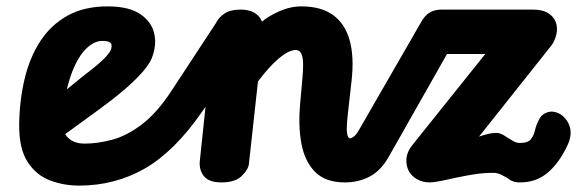

<svg xmlns="http://www.w3.org/2000/svg" viewBox="-20 -571 1806 601"><path d="M244.5 -121.5Q262 -121.5 271.5 -102Q281 -82.5 280.5 -58.5Q280.5 -33.5 268 -11.8Q255.5 10 227.5 10Q180 10 136.8 -6.2Q93.5 -22.5 66.5 -64Q39.5 -105.5 40 -181Q41 -256 56.8 -323Q72.5 -390 105.8 -441.5Q139 -493 191.8 -522.2Q244.5 -551.5 319.5 -551Q385 -550.5 420 -526.2Q455 -502 463 -465Q471 -428 454.5 -387.5Q445 -364.5 413 -331.2Q381 -298 329.5 -258Q291.5 -229 248.5 -198Q205.5 -167 162.5 -135.5L157.5 -266.5Q183.5 -286 209.8 -308Q236 -330 258.5 -347Q291 -372 308.2 -390Q325.5 -408 328 -417.5Q330 -425.5 329 -431Q328 -436.5 321.2 -439.8Q314.5 -443 300 -443Q285.5 -443 270.2 -434.5Q255 -426 240.2 -408.2Q225.5 -390.5 212.5 -361.8Q199.5 -333 189.5 -292.8Q179.5 -252.5 174 -199.5Q170.5 -166.5 189.2 -144Q208 -121.5 244.5 -121.5ZM244.5 -121.5Q287.5 -121.5 333.2 -134.2Q379 -147 425.2 -182.5Q471.5 -218 516 -285.5L661 -506.5Q665.5 -513 672 -513Q682.5 -513.5 694.8 -500Q707 -486.5 716 -464.8Q725 -443 725 -418.5Q725.5 -403.5 721.5 -388.5Q717.5 -373.5 708 -359.5L612 -220.5Q526 -96.5 432.8 -43.2Q339.5 10 227.5 10Q209 10 200.8 -6Q192.5 -22 193 -43.5Q193.5 -71 207.2 -96.2Q221 -121.5 244.5 -121.5Z M673 0Q633.5 0 618 -20Q602.5 -40 605.5 -67.5L648.5 -476Q649.5 -485.5 657 -500.8Q664.5 -516 682.5 -528.5Q700.5 -541 733 -541Q758.5 -541 775.5 -531.5Q792.5 -522 799.5 -504.5L800 -503Q819 -520 853.8 -535.5Q888.5 -551 924 -551Q984.5 -551 1022 -524.2Q1059.5 -497.5 1074.2 -445.8Q1089 -394 1080.5 -318.5L1069 -216Q1064 -172 1066.2 -155Q1068.5 -138 1076.5 -138Q1097 -138 1107.8 -118.8Q1118.5 -99.5 1118.5 -75Q1118.5 -47.5 1104 -23.8Q1089.5 0 1059.5 0Q998.5 0 966 -33.2Q933.5 -66.5 923.5 -121.5Q913.5 -176.5 919 -240.5L927 -330.5Q929 -352 928.8 -371Q928.5 -390 923.5 -402.2Q918.5 -414.5 906 -414.5Q884.5 -414.5 854 -389.2Q823.5 -364 787.5 -316L759 -57Q757 -40 736.5 -20Q716 0 673 0ZM1076.5 -138Q1080 -138 1087.8 -143.8Q1095.5 -149.5 1105 -166.5L1301.5 -507.5Q1310 -522 1324.5 -523Q1344 -523.5 1364.8 -501.2Q1385.5 -479 1392.5 -455.5Q1398.5 -435.5 1392 -424.5L1197 -80.5Q1172.5 -37 1137.5 -18.5Q1102.5 0 1059.5 0Q1035 0 1022 -19.8Q1009 -39.5 1009 -64Q1009 -91 1025.8 -114.5Q1042.5 -138 1076.5 -138Z M1326 0Q1303 0 1285.8 -9.8Q1268.5 -19.5 1260 -35Q1250.5 -52.5 1252.2 -74.2Q1254 -96 1270 -116L1499 -402H1372.5Q1338.5 -402 1317.5 -422.8Q1296.5 -443.5 1294.5 -471Q1292.5 -499 1311 -520Q1329.5 -541 1363.5 -541H1647Q1677.5 -541 1694.8 -530.5Q1712 -520 1718.5 -504.5Q1726.5 -486 1721.8 -464.5Q1717 -443 1705.5 -428L1479.5 -143.5Q1486.5 -146 1493.8 -148Q1501 -150 1508.5 -152Q1515 -153.5 1521.2 -154.2Q1527.5 -155 1534 -155Q1542 -155 1549.5 -151.5Q1557 -148 1565 -142.5Q1575.5 -136 1585.8 -129.8Q1596 -123.5 1607 -123.5Q1627.5 -123.5 1638.2 -103Q1649 -82.5 1649 -58.5Q1648.5 -36.5 1638.5 -18.2Q1628.5 0 1607 0Q1594 0 1580 -7.5Q1566 -15 1552 -22.5Q1538 -30 1525 -30Q1493 -30 1465 -25.5Q1437 -21 1406 -14.5Q1392 -11.5 1375.5 -7.8Q1359 -4 1344.5 -2Q1340 -1.5 1335.5 -0.8Q1331 0 1326 0ZM1607 -123.5Q1632.5 -123.5 1641.8 -135.2Q1651 -147 1654.8 -163.8Q1658.5 -180.5 1666.5 -195L1670 -201.5Q1676.5 -213 1690.8 -218.5Q1705 -224 1719 -220Q1735.5 -215.5 1748 -201.8Q1760.5 -188 1764.5 -170.5Q1768 -156 1764.2 -138.2Q1760.5 -120.5 1741 -87Q1715.5 -44.5 1683.5 -22.2Q1651.5 0 1607 0Q1578.5 0 1564 -19.5Q1549.5 -39 1549.5 -62Q1549.5 -85.5 1563.8 -104.5Q1578 -123.5 1607 -123.5Z"/></svg>

Font: Edu NSW ACT Cursive
Style: Regular
Weight: 400
Designer: Tina and Corey Anderson, Eben Sorkin, Mirko Velimirovic
Foundry: Sorkin Type Co.
Version: Version 2.000